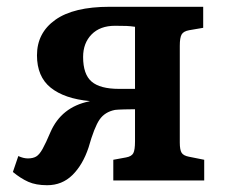

<svg xmlns="http://www.w3.org/2000/svg" viewBox="-20 -532 663 566"><path d="M119 14Q86 14 63.5 4Q41 -6 18 -25L34 -72Q49 -65 62 -65Q77 -65 86.5 -70.5Q96 -76 105.5 -93Q115 -110 129 -143Q161 -216 242 -233L245 -234Q170 -241 129.5 -273.5Q89 -306 89 -369Q89 -435 143 -473.5Q197 -512 303 -512H579V-450L538 -443Q521 -440 515.5 -430.5Q510 -421 510 -397V-112Q510 -90 515.5 -81.5Q521 -73 537 -70L582 -61V0H314V-61L352 -68Q368 -71 373 -80.5Q378 -90 378 -115V-210Q366 -210 346.5 -209.5Q327 -209 319 -208Q289 -202 273.5 -179.5Q258 -157 241 -97Q224 -46 193.5 -16Q163 14 119 14ZM331 -270H378V-453Q365 -455 353 -455.5Q341 -456 319 -456Q275 -456 250 -430.5Q225 -405 225 -364Q225 -313 250 -291.5Q275 -270 331 -270Z"/></svg>

Font: Literata SemiBold
Style: Regular
Weight: 600
Designer: Latin by Veronika Burian and Jose Scaglione. Greek by Irene Vlachou. Cyrillic by Vera Evstafieva.
Foundry: TypeTogether
Version: Version 3.103; ttfautohint (v1.8.4.7-5d5b);gftools[0.9.29]